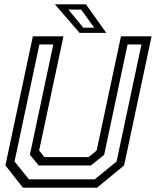

<svg xmlns="http://www.w3.org/2000/svg" viewBox="-20 -868 721 888"><path d="M86 0 5 -103 132 -700H273.5L161 -172L185 -141.5H390L427 -172L539.5 -700H681L554 -103L429 0ZM113.8 -38.5H418.2L519.2 -121.2L634.2 -662.2H570L461.8 -152.2L400.5 -102.8H159L118.2 -152.2L226.5 -662.2H162.2L47.2 -121.2ZM471.5 -716H348L234 -848H377.5ZM415.8 -740 355.5 -823.5H296.5L365.2 -740Z"/></svg>

Font: Tourney Thin
Style: Italic
Weight: 100
Italic angle: -12°
Designer: Tyler Finck
Foundry: Etcetera Type Co
Version: Version 1.015